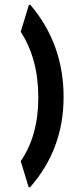

<svg xmlns="http://www.w3.org/2000/svg" viewBox="-20 -722 322 797"><path d="M244 -319Q244 -103 105 55H99L66 -53Q139 -159 139 -317Q139 -478 66 -590L100 -702H106Q244 -540 244 -319Z"/></svg>

Font: RailwayN12
Style: Semibold
Weight: 400
Version: 1999; 1.0, initial release  Kernus: V2.0